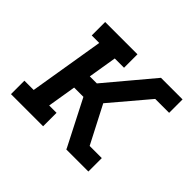

<svg xmlns="http://www.w3.org/2000/svg" viewBox="-124 -684 849 849"><g transform="rotate(45 300.0 -260.0)"><path d="M29 0V-84H87L145 -436H98V-520H300V-436H242L220 -302H264L447 -520H582V-436H495L346 -260L437 -84H513V0H375L372 -7L264 -218H206L184 -84H230V0Z"/></g></svg>

Font: Iosevka Etoile Medium Oblique
Style: Regular
Weight: 500
Italic angle: -9°
Designer: Belleve Invis
Foundry: Belleve Invis
Version: Version 15.5.2; ttfautohint (v1.8.4)